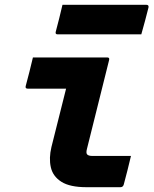

<svg xmlns="http://www.w3.org/2000/svg" viewBox="-20 -779 640 799"><path d="M117 -540H426Q437 -540 434 -529Q411 -437 388 -344.5Q365 -252 342 -160Q337 -142 343 -136Q349 -130 365 -130H525Q518 -101 510.5 -70.5Q503 -40 495 -11Q492 0 481 0H340Q271 0 235.5 -22.5Q200 -45 191.5 -83Q183 -121 194 -167Q209 -228 224.5 -288.5Q240 -349 255 -410H96Q84 -410 87 -421Q95 -450 102.5 -480.5Q110 -511 117 -540ZM240 -759H589Q600 -759 598 -748Q591 -719 583.5 -692Q576 -665 568 -636H220Q209 -636 212 -647Q220 -676 226.5 -703Q233 -730 240 -759Z"/></svg>

Font: Recursive Mn Lnr St XBd
Style: Italic
Weight: 800
Italic angle: -15°
Monospace: yes
Version: Version 1.079;hotconv 1.0.112;makeotfexe 2.5.65598; ttfautoh